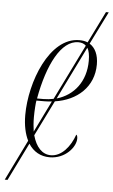

<svg xmlns="http://www.w3.org/2000/svg" viewBox="-94 -725 528 895"><g transform="rotate(5 170.5 -277.5)"><path d="M-37 132H-24L63 -45C86 -9 120 10 162 10C235 10 283 -48 283 -88C283 -100 280 -104 277 -106C257 -49 217 0 167 0C126 0 97 -32 82 -86L164 -252C267 -267 344 -335 344 -440C344 -485 329 -517 302 -534L378 -687H365L292 -539C281 -544 268 -546 253 -546C113 -546 32 -330 32 -177C32 -128 41 -88 56 -58ZM110 -258H80C109 -418 169 -536 249 -536C264 -536 276 -532 285 -523L157 -263C142 -260 126 -258 110 -258ZM305 -454C305 -357 251 -289 171 -266L293 -514C301 -501 305 -481 305 -454ZM73 -170C73 -201 76 -240 78 -248H116C127 -248 139 -249 150 -250L78 -103C75 -123 73 -146 73 -170Z"/></g></svg>

Font: Noto Serif Display ExtraCondensed ExtraLight
Style: Italic
Weight: 200
Width: 2
Italic angle: -12°
Designer: Monotype Design Team
Foundry: Monotype Imaging Inc.
Version: Version 2.009